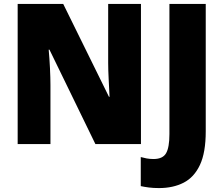

<svg xmlns="http://www.w3.org/2000/svg" viewBox="-20 -734 1138 978"><path d="M698 0H466L232 -481H228Q232 -438 234.5 -387.5Q237 -337 237 -300V0H70V-714H302L535 -241H538Q536 -283 533.5 -331Q531 -379 531 -414V-714H698ZM790 224Q761 224 738 221Q715 218 697 214V66Q711 70 727 73Q743 76 762 76Q809 76 826 46.5Q843 17 843 -51V-714H1028V-65Q1028 43 998.5 106Q969 169 915.5 196.5Q862 224 790 224Z"/></svg>

Font: Noto Sans SemiCondensed Black
Style: Regular
Weight: 900
Width: 4
Designer: Monotype Design Team
Foundry: Monotype Imaging Inc.
Version: Version 2.013; ttfautohint (v1.8.4.7-5d5b)